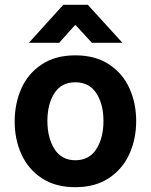

<svg xmlns="http://www.w3.org/2000/svg" viewBox="-20 -770 627 798"><path d="M41 -265Q41 -339 68.5 -401.5Q96 -464 153 -502Q210 -540 293 -540Q376 -540 433 -502.5Q490 -465 518 -403Q546 -341 546 -267Q546 -193 518 -130.5Q490 -68 433 -30Q376 8 293 8Q210 8 153.5 -29.5Q97 -67 69 -129Q41 -191 41 -265ZM410 -267Q410 -337 380.5 -382.5Q351 -428 293 -428Q235 -428 206 -382.5Q177 -337 177 -267Q177 -197 206.5 -150.5Q236 -104 293 -104Q351 -104 380.5 -150.5Q410 -197 410 -267ZM243 -750H345L489 -592H362L295 -665H291L226 -592H100Z"/></svg>

Font: Be Vietnam
Style: Bold
Weight: 700
Designer: Gabriel Lam
Foundry: TypeRant
Version: Version 4.000